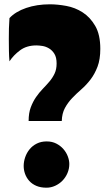

<svg xmlns="http://www.w3.org/2000/svg" viewBox="-20 -861 502 892"><path d="M113 -299Q113 -336 123 -362.5Q133 -389 147.5 -410Q162 -431 178.5 -448Q195 -465 209.5 -482Q224 -499 233.5 -519Q243 -539 243 -566Q243 -594 233 -610.5Q223 -627 208 -636Q193 -645 177 -647.5Q161 -650 149 -650Q104 -650 73.5 -627.5Q43 -605 24 -576Q22 -598 21.5 -624.5Q21 -651 21 -680Q21 -707 21.5 -729Q22 -751 24 -777Q52 -807 101.5 -824Q151 -841 212 -841Q247 -841 288 -833.5Q329 -826 364 -803.5Q399 -781 422.5 -740.5Q446 -700 446 -634Q446 -585 433 -551Q420 -517 400.5 -491.5Q381 -466 358 -446Q335 -426 315 -405Q295 -384 281.5 -359Q268 -334 267 -299ZM197 -204Q222 -204 241.5 -194Q261 -184 274.5 -168.5Q288 -153 295 -134.5Q302 -116 302 -99Q302 -77 293.5 -57Q285 -37 270.5 -22Q256 -7 236.5 2Q217 11 196 11Q169 11 149 2.5Q129 -6 116 -20.5Q103 -35 96.5 -53Q90 -71 90 -90Q90 -110 97 -130.5Q104 -151 117.5 -167.5Q131 -184 151 -194Q171 -204 197 -204Z"/></svg>

Font: Ranchers
Style: Regular
Weight: 400
Designer: Pablo Impallari, Brenda Gallo
Foundry: Pablo Impallari, Brenda Gallo
Version: Version 1.000; ttfautohint (v0.8) -G 200 -r 50